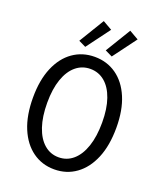

<svg xmlns="http://www.w3.org/2000/svg" viewBox="-159 -977 919 1091"><g transform="rotate(20 300.0 -432.0)"><path d="M300 12Q226 12 169 -29Q112 -70 80 -146.5Q48 -223 48 -331Q48 -437 80 -512.5Q112 -588 169 -628Q226 -668 300 -668Q374 -668 431 -628Q488 -588 520 -512.5Q552 -437 552 -331Q552 -223 520 -146.5Q488 -70 431 -29Q374 12 300 12ZM300 -61Q350 -61 387.5 -93.5Q425 -126 445.5 -186.5Q466 -247 466 -331Q466 -414 445.5 -473Q425 -532 387.5 -563.5Q350 -595 300 -595Q250 -595 212.5 -563.5Q175 -532 154.5 -473Q134 -414 134 -331Q134 -247 154.5 -186.5Q175 -126 212.5 -93.5Q250 -61 300 -61ZM228.4 -702.6 184.9 -723.7 277.5 -876.3 333.7 -844.1ZM388.5 -702.6 344.9 -723.7 437.6 -876.3 493.7 -844.1Z"/></g></svg>

Font: Source Code Pro ExtraLight
Style: Regular
Weight: 200
Monospace: yes
Designer: Paul D. Hunt, Teo Tuominen
Foundry: Adobe
Version: Version 1.026;hotconv 1.1.0;makeotfexe 2.6.0